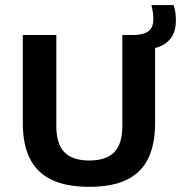

<svg xmlns="http://www.w3.org/2000/svg" viewBox="-20 -734 718 762"><path d="M334.5 7.5Q243.5 7.5 185 -20.5Q126.5 -48.5 98.5 -104.8Q70.5 -161 70.5 -245.5V-595H203.5V-234Q203.5 -163 235.5 -130Q267.5 -97 334.5 -97Q401.5 -97 433.5 -130Q465.5 -163 465.5 -234V-595H508Q547 -595 567.8 -609Q588.5 -623 588.5 -657.5Q588.5 -671 586.8 -684.2Q585 -697.5 581 -714H669Q674.5 -698 676.2 -683.2Q678 -668.5 678 -652Q678 -607 656.2 -580Q634.5 -553 595.5 -543.5V-245.5Q595.5 -161 568 -104.8Q540.5 -48.5 482.8 -20.5Q425 7.5 334.5 7.5Z"/></svg>

Font: Encode Sans SC SemiBold
Style: Regular
Weight: 600
Version: Version 3.002